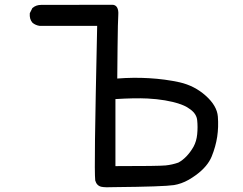

<svg xmlns="http://www.w3.org/2000/svg" viewBox="-20 -765 1040 821"><path d="M467.8 35.2Q430.2 37.1 413.6 33.7Q393.6 29.3 387.2 6.8Q384.3 -20.5 386.2 -169.2Q388.2 -317.9 395.5 -654.3H150.4H149.9Q132.3 -656.7 119.1 -667.5L118.7 -668Q111.8 -675.8 109.1 -685.8Q106.4 -695.8 107.4 -707.5V-708.5L107.9 -709.5L117.7 -729L118.2 -730.5L119.1 -731Q127 -737.8 136.2 -741Q145.5 -744.1 156.2 -744.1Q294.9 -744.1 370.6 -744.4Q446.3 -744.6 458.5 -744.6Q473.6 -745.1 480.5 -733.4Q487.3 -721.7 485.8 -701.2Q484.9 -689.5 484.1 -655Q483.4 -620.6 482.7 -563.7Q481.9 -506.8 481.4 -429.2Q550.8 -434.6 616.7 -430.7Q685.5 -426.8 748 -413.1Q779.8 -405.8 807.6 -391.6Q835.4 -377.4 859.4 -356Q908.2 -312.5 911.6 -266.1Q915 -221.7 908.7 -179.9Q902.3 -138.2 885.3 -96.2Q868.2 -53.7 818.8 -17.1Q802.7 -5.4 786.9 3.7Q771 12.7 755.1 18.3Q739.3 23.9 724.1 26.4Q679.2 33.2 467.8 35.2ZM742.7 -69.8Q760.3 -79.1 776.9 -96.2Q793.9 -113.8 807.6 -137.7Q820.3 -161.1 823.2 -190.9Q826.2 -221.7 823.2 -250.5Q820.8 -277.3 794.4 -296.9Q787.6 -302.2 779.5 -306.9Q771.5 -311.5 762 -315.4Q752.4 -319.3 741.7 -322.8Q731 -326.2 718.8 -329.1Q702.6 -333 685.3 -335.9Q668 -338.9 649.4 -340.8Q630.9 -342.8 610.8 -343.8Q582.5 -345.2 547.9 -344.5Q513.2 -343.8 473.6 -341.3V-54.7Q565.9 -54.7 619.9 -55.4Q673.8 -56.2 688 -57.6Q716.3 -60.5 742.7 -69.8Z"/></svg>

Font: NaikaiFont
Style: SemiBold
Weight: 600
Version: Version 1.89